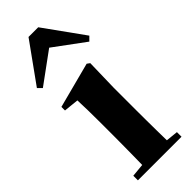

<svg xmlns="http://www.w3.org/2000/svg" viewBox="-275 -877 909 909"><g transform="rotate(-45 179.5 -423.0)"><path d="M266.1 -392.1V-237.8Q266.1 -210 266.4 -174.1Q266.6 -138.2 267.1 -102.1Q267.6 -65.9 268.1 -37.1L329.1 -30.8V0H37.1V-30.8L103 -37.1Q103.5 -66.4 104 -102.5Q104.5 -138.7 104.7 -174.3Q105 -210 105 -237.8V-317.9Q105 -367.7 104.2 -401.1Q103.5 -434.6 102.1 -470.2L26.9 -478V-502L255.9 -562L270 -551.8ZM215.8 -846.2 358.9 -647 338.9 -627 184.1 -741.2 27.8 -627 7.8 -647 150.9 -846.2Z"/></g></svg>

Font: Source Han Serif JP Heavy
Style: Regular
Weight: 900
Designer: Ryoko NISHIZUKA  (kana & ideographs); Frank Grießhammer (Latin, Greek & Cyrillic); Wenlong ZHANG  (bopomofo); Sandoll Co
Foundry: Adobe Systems Incorporated
Version: Version 1.001;PS 1.001;hotconv 16.6.54;makeotf.lib2.5.65590